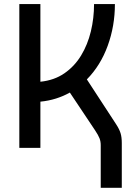

<svg xmlns="http://www.w3.org/2000/svg" viewBox="-20 -713 626 926"><path d="M73.2 0V-693.4H174.8V-318.8Q241.7 -325.7 290.5 -359.4Q339.4 -393.1 371.1 -445.3Q402.8 -497.6 418.2 -561.5Q433.6 -625.5 433.6 -693.4H534.2Q534.2 -587.9 499.5 -492.4Q464.8 -397 398.9 -330.1L540 -113.8Q555.7 -89.8 561.5 -70.6Q567.4 -51.3 567.4 -22.9V192.9H465.8V-13.2Q465.8 -30.8 460 -45.9Q454.1 -61 438.5 -84.5L316.9 -266.6Q285.6 -249 250 -237.8Q214.4 -226.6 174.8 -222.7V0Z"/></svg>

Font: CaskaydiaMono NF
Style: Regular
Weight: 400
Designer: Aaron Bell
Foundry: Saja Typeworks
Version: Version 2111.001; ttfautohint (v1.8.4);Nerd Fonts 3.1.1